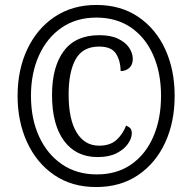

<svg xmlns="http://www.w3.org/2000/svg" viewBox="-20 -745 776 775"><path d="M368 10Q270 10 199 -38.5Q128 -87 89.5 -170.5Q51 -254 51 -358Q51 -463 90 -546Q129 -629 200.5 -677Q272 -725 369 -725Q467 -725 538 -677Q609 -629 647 -546Q685 -463 685 -358Q685 -252 646.5 -169Q608 -86 537 -38Q466 10 368 10ZM371 -41Q452 -41 510 -81.5Q568 -122 599 -193.5Q630 -265 630 -358Q630 -451 598.5 -522.5Q567 -594 508.5 -634Q450 -674 369 -674Q288 -674 229 -633.5Q170 -593 137.5 -521.5Q105 -450 105 -358Q105 -265 138 -193.5Q171 -122 230.5 -81.5Q290 -41 371 -41ZM374 -111Q287 -111 238.5 -176.5Q190 -242 190 -362Q190 -475 237.5 -539Q285 -603 381 -603Q427 -603 457 -588.5Q487 -574 501.5 -552Q516 -530 516 -507Q516 -483 501.5 -470.5Q487 -458 467 -458Q467 -497 449 -527Q431 -557 380 -557Q314 -557 285.5 -506Q257 -455 257 -364Q257 -263 289.5 -210Q322 -157 380 -157Q425 -157 450.5 -180.5Q476 -204 489 -238Q501 -233 506.5 -226.5Q512 -220 512 -207Q512 -187 496.5 -164.5Q481 -142 450.5 -126.5Q420 -111 374 -111Z"/></svg>

Font: Noto Serif Hebrew Condensed
Style: Bold
Weight: 700
Width: 3
Designer: Monotype Design Team
Foundry: Monotype Imaging Inc.
Version: Version 2.004; ttfautohint (v1.8.4.7-5d5b)